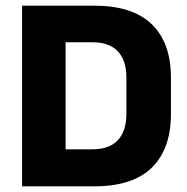

<svg xmlns="http://www.w3.org/2000/svg" viewBox="-20 -659 662 679"><path d="M167.5 0V-131H307Q367 -131 397 -163.5Q427 -196 427 -256.5V-384.5Q427 -445 397 -477.2Q367 -509.5 307 -509.5H167V-639H312.5Q449 -639 516.8 -573.2Q584.5 -507.5 584.5 -384.5V-256Q584.5 -132.5 517 -66.2Q449.5 0 312.5 0ZM58 0V-639H212V0Z"/></svg>

Font: Anek Telugu Medium
Style: Bold
Weight: 700
Version: Version 1.003